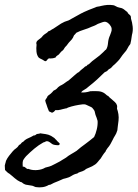

<svg xmlns="http://www.w3.org/2000/svg" viewBox="-20 -758 575 802"><path d="M526.4 -689.5 527.3 -679.7Q532.2 -665 534.2 -647Q536.1 -628.9 531.2 -612.3Q529.3 -597.7 527.8 -589.8Q526.4 -582 524.4 -574.2Q517.1 -565.4 512.2 -555.2Q507.8 -545.9 500 -538.1Q490.7 -527.3 485.4 -519Q479.5 -509.8 472.7 -502.9L459.5 -489.7Q457 -487.3 452.1 -483.4Q443.4 -473.1 440.9 -472.2Q437 -470.7 434.6 -468.8L426.8 -460.9Q421.9 -458 417 -456.1Q401.4 -440.4 385.3 -425.8Q369.1 -411.1 351.6 -397.5Q339.8 -386.7 331.5 -382.8Q324.2 -379.4 318.4 -372.1Q335.9 -370.1 357.4 -377Q374 -377.9 390.1 -377Q406.2 -376 418 -367.2Q425.8 -359.9 427.7 -358.9L431.6 -357.4Q433.6 -354.5 438 -350.6Q442.4 -346.7 447.3 -342.8Q454.1 -336.9 460.4 -331.1Q466.8 -325.2 468.8 -317.4Q469.7 -313.5 469.2 -311Q468.8 -308.6 468.8 -303.7Q472.2 -295.4 474.6 -281.2Q476.6 -267.6 475.1 -254.4Q473.6 -241.2 471.7 -227.5Q470.7 -220.7 470.7 -218.3Q470.7 -213.4 468.8 -210Q466.3 -200.7 460.9 -192.4Q454.6 -182.6 451.2 -174.8Q446.3 -165 441.4 -156.2Q436.5 -147.5 428.7 -138.7Q423.8 -132.3 422.9 -129.9Q422.4 -128.9 421.9 -127.7Q421.4 -126.5 420.9 -125Q414.1 -117.2 409.7 -110.4Q405.3 -103.5 400.4 -95.7Q397.5 -92.3 394.5 -89.1Q391.6 -85.9 389.2 -82.5Q386.7 -79.1 383.8 -76.4Q380.9 -73.7 377.9 -71.3Q364.3 -62 353 -58.1Q340.8 -54.2 333 -46.9Q328.6 -44.4 324.2 -42.7Q319.8 -41 315.9 -40Q307.1 -37.6 302.7 -33.2Q290 -30.8 279.8 -23.9Q269 -16.6 255.9 -13.7L244.1 -10.7L234.4 -6.3Q231.9 -5.4 229.5 -4.2Q227.1 -2.9 224.6 -2L205.1 5.9Q199.7 8.3 195.8 10.7Q190.9 14.2 183.6 14.6Q161.1 28.3 128.9 23.4Q125.5 22.5 121.6 20.5Q117.7 18.1 113.3 17.6Q104 15.6 95.2 14.6Q87.4 14.2 81.1 10.7Q79.1 9.8 77.1 8.5Q75.2 7.3 73.2 5.4Q69.8 2 65.4 2Q52.7 -3.9 41.5 -13.7Q36.6 -18.1 31 -22.7Q25.4 -27.3 19.5 -32.2Q14.6 -34.7 10.3 -38.6L1 -47.9Q1 -54.2 0.5 -57.1Q0 -60.1 0 -66.4Q0.5 -68.8 1.2 -71.3Q2 -73.7 2.4 -76.2Q3.4 -78.6 3.9 -81.1Q4.4 -83.5 4.9 -85.9Q9.8 -96.7 17.6 -106.9Q25.4 -117.2 33.2 -126Q40.5 -134.3 46.9 -138.2Q53.7 -142.6 59.6 -152.3Q65.9 -154.8 68.4 -159.2Q70.8 -163.6 77.1 -166Q85.9 -175.8 98.1 -180.7Q108.9 -185.1 121.1 -192.4Q125 -191.4 127.9 -193.8L133.8 -198.2Q137.7 -199.2 140.6 -199.2Q145 -199.2 147.5 -201.2Q153.3 -200.2 159.2 -199.5Q165 -198.7 170.9 -197.8Q182.1 -196.3 193.4 -190.4Q198.2 -187.5 200.2 -186Q202.1 -184.6 207 -181.6Q210 -177.7 211.9 -176.3Q215.3 -173.8 218.8 -168.9Q223.6 -165 228 -160.2Q232.4 -155.3 224.6 -151.4Q206.5 -151.4 198.2 -156.2Q194.3 -159.2 189 -163.1Q183.6 -167 178.7 -168Q173.8 -168.9 169.9 -166.5Q165 -163.6 161.1 -163.1Q141.6 -152.3 123.5 -137.2Q105.5 -122.1 88.9 -105.5Q85 -100.6 84 -99.6Q81.5 -97.2 79.1 -92.8Q75.2 -87.9 74.7 -79.6Q74.2 -71.3 75.2 -61.5Q80.1 -63.5 87.4 -57.1Q94.7 -50.3 98.6 -52.7Q112.3 -46.9 129.9 -47.4Q147.5 -47.9 161.1 -53.7Q168.5 -58.6 177.2 -60.1Q184.6 -61.5 194.3 -65.4Q199.7 -67.9 203.1 -69.8Q207 -72.3 211.9 -74.2Q224.1 -80.1 230.5 -84Q236.8 -87.9 241 -90.6Q245.1 -93.3 247.1 -94.2L255.9 -99.6Q265.1 -107.4 277.3 -114.3Q283.2 -117.7 288.8 -121.1Q294.4 -124.5 299.8 -127.9Q309.1 -135.7 318.1 -143.1Q327.1 -150.4 336.4 -156.7Q345.7 -163.6 354.7 -170.7Q363.8 -177.7 373 -185.5Q379.9 -199.2 384.3 -217.8Q388.7 -236.3 387.7 -252.9Q386.7 -256.8 383.8 -265.6Q380.9 -274.4 378.9 -278.3Q377.4 -282.2 376.5 -288.1Q376 -293 373 -297.9Q370.1 -301.3 367.7 -304.7Q365.7 -308.1 361.3 -310.5Q349.6 -315.9 342.3 -319.3Q335 -323.2 326.2 -322.3Q291.5 -318.4 263.7 -308.6Q257.3 -304.7 256.3 -305.2Q255.4 -305.7 252.9 -304.7Q248 -303.7 243.2 -302.5Q238.3 -301.3 232.9 -299.8Q223.1 -296.9 210.9 -297.9Q206.1 -290 197.3 -287.1Q194.3 -289.1 190.9 -290Q187.5 -291 184.6 -293Q181.2 -300.8 178.5 -308.1Q175.8 -315.4 173.8 -322.3Q171.4 -327.1 168.9 -337.9Q168.9 -339.8 171.9 -344.2L176.8 -351.6Q177.2 -356 182.6 -359.9L192.4 -367.2Q197.3 -372.1 199.2 -374Q201.2 -376 203.1 -378.9Q215.3 -384.8 217.3 -387.7Q218.8 -389.6 222.7 -393.6Q225.6 -396.5 230.5 -399.4Q232.4 -400.4 234.4 -401.4Q236.3 -402.3 238.3 -403.3Q242.2 -405.3 245.6 -407.7Q249 -410.2 252.4 -412.6Q255.9 -415 259.3 -417.5Q262.7 -419.9 266.6 -421.9L290 -442.4Q292.5 -444.3 294.9 -446.5Q297.4 -448.7 299.8 -450.7Q304.7 -455.1 309.6 -457Q314.9 -462.9 322.3 -468.8Q325.7 -471.2 329.1 -474.1Q332.5 -477.1 335.9 -480.5Q340.8 -480.5 343.3 -484.4Q345.7 -488.8 350.6 -489.3Q364.7 -503.4 380.9 -514.6Q397 -525.9 411.1 -540Q415 -543 416.5 -545.4Q418 -547.9 422.9 -550.8Q429.7 -560.5 431.2 -578.6Q432.6 -595.7 439.5 -610.4L444.3 -623.5Q447.3 -630.4 446.3 -638.7Q445.3 -646.5 438.5 -654.8Q431.6 -663.1 423.8 -666Q418 -668.9 406.2 -664.6L388.7 -658.2Q383.8 -655.3 379.9 -653.3Q376 -651.4 373.5 -650.4Q371.1 -649.4 368.4 -648.4Q365.7 -647.5 363.3 -646.5Q356 -643.1 347.9 -639.9Q339.8 -636.7 331.5 -634.3Q313.5 -628.9 298.8 -621.1Q295.9 -617.2 293.9 -615.2L289.1 -610.4Q285.2 -599.6 279.8 -593.3Q274.4 -586.9 267.6 -580.1Q265.1 -577.6 262.7 -573.7Q260.7 -570.3 258.8 -568.4Q250 -559.6 248.5 -556.2Q247.1 -552.7 245.1 -550.8Q243.2 -547.9 240.2 -545.9Q236.3 -543 235.4 -542Q231.4 -538.1 230 -535.6Q228.5 -533.2 225.6 -530.3Q222.2 -527.3 217.8 -524.9Q214.4 -522.9 211.9 -517.6Q201.7 -513.7 190.4 -513.7Q182.6 -516.1 177.5 -508.3Q172.4 -500.5 167 -502.9Q160.6 -506.8 156.5 -509.3Q152.3 -511.7 150.4 -512.2Q147.5 -513.2 141.6 -517.6Q133.8 -527.3 132.3 -542.5Q130.9 -557.6 132.8 -571.3Q128.9 -582 137.7 -589.4Q146.5 -596.7 153.3 -601.6Q159.7 -609.9 163.1 -612.3Q165.5 -614.3 168 -616Q170.4 -617.7 172.9 -619.1Q178.2 -622.1 181.6 -627Q189.5 -629.4 192.9 -632.3Q196.3 -635.3 202.1 -637.7Q221.7 -651.4 235.4 -659.7Q249 -668 266.6 -672.9L319.3 -702.1Q327.1 -705.6 327.1 -705.6L329.1 -707Q339.8 -711.9 351.6 -716.8Q363.3 -721.7 377 -726.6Q383.3 -730 389.2 -730.5Q395 -731 403.3 -733.4Q416 -736.3 427.7 -737.3Q439.5 -738.3 453.1 -736.3Q457 -735.8 461.9 -732.9Q465.8 -731 470.7 -728.5Q476.1 -726.6 481 -725.6Q486.3 -725.1 491.2 -722.7Q496.6 -720.2 501.5 -715.8Q503.9 -713.9 506.3 -711.9Q508.8 -710 511.7 -708Q514.2 -701.7 519 -698.2Q524.4 -694.8 526.4 -689.5Z"/></svg>

Font: Fasthand
Style: Regular
Weight: 400
Designer: Danh Hong
Version: Version 8.002; ttfautohint (v1.8.3)